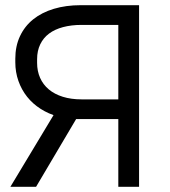

<svg xmlns="http://www.w3.org/2000/svg" viewBox="-20 -720 656 740"><path d="M260 -261H436V0H516V-700H291Q234 -700 187.5 -686Q141 -672 108 -645.5Q75 -619 57 -580.5Q39 -542 39 -494V-480Q39 -442 51 -408Q63 -374 84.5 -347Q106 -320 136.5 -300.5Q167 -281 203 -271ZM436 -337H294Q254 -337 222 -347Q190 -357 168 -375.5Q146 -394 134.5 -420Q123 -446 123 -478V-492Q123 -524 135 -549Q147 -574 169 -590.5Q191 -607 223 -615.5Q255 -624 294 -624H436ZM200 -299 20 0H119L287 -284Z"/></svg>

Font: Fixel Variable
Style: Regular
Weight: 100
Width: 3
Designer: AlfaBravo + MacPaw
Foundry: Kyrylo Tkachov, Marchela Mozhyna, Serhii Makarenko, Maria Weinstein, Zakhar Kryvoshyya
Version: Version 1.211